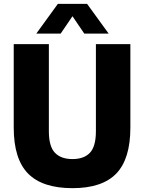

<svg xmlns="http://www.w3.org/2000/svg" viewBox="-20 -970 750 1000"><path d="M357.5 10Q201 10 126.2 -66Q51.5 -142 51.5 -305.5V-740H234.5V-286.5Q234.5 -207.5 266 -174.5Q297.5 -141.5 357.5 -141.5Q417.5 -141.5 448.5 -174.5Q479.5 -207.5 479.5 -286.5V-740H659V-305.5Q659 -142 585.5 -66Q512 10 357.5 10ZM169 -795 281.5 -950H433.5L546 -795H419L357.5 -885.5L296 -795Z"/></svg>

Font: Encode Sans SmCnd XBd
Style: Regular
Weight: 800
Width: 4
Designer: Multiple Designers
Foundry: Impallari Type
Version: Version 3.002; ttfautohint (v1.8.3) -l 8 -r 50 -G 200 -x 14 